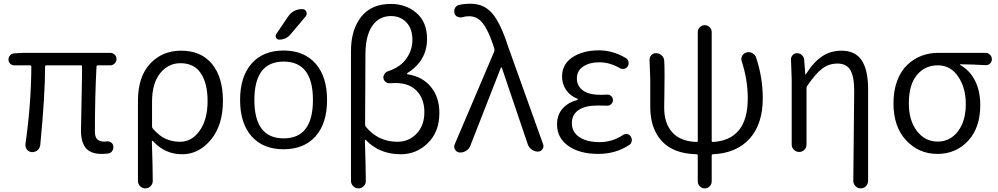

<svg xmlns="http://www.w3.org/2000/svg" viewBox="-20 -829 5457 1050"><path d="M535.2 12.7Q476.6 12.7 449.7 -19Q422.9 -50.8 422.9 -115.2Q422.9 -142.6 425.8 -272Q428.7 -401.4 428.7 -464.8Q428.7 -471.7 421.9 -471.7H234.4Q226.6 -471.7 226.6 -464.8Q226.6 -308.6 200.2 -36.1Q198.2 -19.5 185.5 -7.8Q172.9 2.9 157.2 2.9Q156.2 2.9 154.3 2.9Q137.7 2 127 -11.7Q119.1 -22.5 119.1 -35.2Q119.1 -38.1 119.1 -41Q150.4 -259.8 151.4 -464.8Q151.4 -471.7 143.6 -471.7H57.6Q44.9 -471.7 35.6 -481Q26.4 -490.2 26.4 -503.9Q26.4 -516.6 35.2 -526.4Q43.9 -536.1 57.6 -537.1L101.6 -540H583Q596.7 -540 606.9 -530.3Q617.2 -520.5 617.2 -506.3Q617.2 -492.2 606.9 -481.9Q596.7 -471.7 583 -471.7H515.6Q507.8 -471.7 507.8 -464.8Q499 -301.8 499 -109.4Q499 -80.1 511.7 -67.4Q524.4 -54.7 549.8 -54.7Q555.7 -54.7 562.5 -55.7Q576.2 -57.6 586.9 -50.3Q597.7 -43 599.6 -30.3Q601.6 -16.6 594.7 -4.9Q587.9 6.8 575.2 9.8Q556.6 12.7 535.2 12.7Z M734.4 160.2V-277.3Q734.4 -409.2 800.8 -480.5Q867.2 -551.8 969.7 -551.8Q1080.1 -551.8 1139.6 -479Q1199.2 -406.2 1199.2 -277.3Q1199.2 -144.5 1133.3 -64.9Q1067.4 14.6 976.6 14.6Q880.9 14.6 815.4 -58.6Q814.5 -59.6 812.5 -59.1Q810.5 -58.6 810.5 -56.6Q815.4 88.9 815.4 161.1Q815.4 176.8 803.7 189Q792 201.2 774.9 201.2Q757.8 201.2 746.1 189Q734.4 176.8 734.4 160.2ZM964.8 -53.7Q1029.3 -53.7 1072.3 -114.7Q1115.2 -175.8 1115.2 -276.4Q1115.2 -372.1 1078.6 -427.7Q1042 -483.4 966.8 -483.4Q900.4 -483.4 856 -428.7Q811.5 -374 811.5 -272.5V-137.7Q811.5 -129.9 816.4 -125Q852.5 -84 888.2 -68.8Q923.8 -53.7 964.8 -53.7Z M1554.7 -737.3Q1583 -779.3 1633.8 -779.3Q1648.4 -779.3 1654.8 -765.6Q1661.1 -752 1652.3 -740.2L1569.3 -641.6Q1544.9 -612.3 1506.8 -612.3Q1495.1 -612.3 1489.7 -623Q1484.4 -633.8 1491.2 -643.6ZM1705.6 -83.5Q1642.6 -12.7 1530.8 -12.7Q1418.9 -12.7 1356 -83.5Q1293 -154.3 1293 -282.2Q1293 -410.2 1356 -481.4Q1418.9 -552.7 1530.8 -552.7Q1642.6 -552.7 1705.6 -481.4Q1768.6 -410.2 1768.6 -282.2Q1768.6 -154.3 1705.6 -83.5ZM1371.1 -282.2Q1371.1 -72.3 1531.2 -72.3Q1691.4 -72.3 1691.4 -282.2Q1691.4 -492.2 1531.2 -492.2Q1371.1 -492.2 1371.1 -282.2Z M1899.4 160.2V-549.8Q1899.4 -666 1955.1 -736.8Q2010.7 -807.6 2117.2 -807.6Q2200.2 -807.6 2257.8 -757.8Q2315.4 -708 2315.4 -616.2Q2315.4 -497.1 2208 -429.7Q2206.1 -427.7 2206.1 -425.3Q2206.1 -422.9 2208 -422.9Q2289.1 -411.1 2335.9 -354.5Q2382.8 -297.9 2382.8 -211.9Q2382.8 -108.4 2320.3 -46.9Q2257.8 14.6 2171.9 14.6Q2054.7 14.6 1980.5 -63.5Q1979.5 -65.4 1977.5 -64.5Q1975.6 -63.5 1975.6 -61.5Q1980.5 95.7 1980.5 161.1Q1980.5 176.8 1969.7 188.5Q1957 201.2 1940.4 201.2Q1923.8 201.2 1911.6 189Q1899.4 176.8 1899.4 160.2ZM2153.3 -53.7Q2215.8 -53.7 2258.3 -98.1Q2300.8 -142.6 2300.8 -215.8Q2300.8 -287.1 2259.8 -331.1Q2218.8 -375 2141.6 -375Q2127.9 -375 2115.2 -374Q2101.6 -372.1 2090.8 -379.4Q2080.1 -386.7 2077.1 -399.4Q2075.2 -413.1 2082.5 -424.3Q2089.8 -435.5 2102.5 -439.5Q2169.9 -461.9 2202.6 -508.8Q2235.4 -555.7 2235.4 -610.4Q2235.4 -672.9 2202.1 -707Q2168.9 -741.2 2118.2 -741.2Q2053.7 -741.2 2016.6 -688.5Q1979.5 -635.7 1978.5 -536.1Q1976.6 -277.3 1976.6 -147.5Q1976.6 -139.6 1981.4 -134.8Q2048.8 -53.7 2153.3 -53.7Z M2551.8 -31.2Q2544.9 -13.7 2528.3 -3.9Q2514.6 4.9 2499 4.9Q2496.1 4.9 2492.2 4.9Q2476.6 2.9 2468.8 -10.7Q2463.9 -18.6 2463.9 -27.3Q2463.9 -33.2 2466.8 -40L2682.6 -546.9Q2685.5 -553.7 2683.6 -560.5L2678.7 -578.1Q2651.4 -661.1 2621.1 -700.7Q2590.8 -740.2 2545.9 -740.2Q2526.4 -740.2 2509.8 -735.4Q2496.1 -731.4 2482.9 -736.8Q2469.7 -742.2 2465.8 -755.9Q2463.9 -761.7 2463.9 -767.6Q2463.9 -776.4 2467.8 -784.2Q2474.6 -797.9 2489.3 -801.8Q2517.6 -808.6 2553.7 -808.6Q2628.9 -808.6 2674.3 -752.9Q2719.7 -697.3 2758.8 -574.2L2950.2 -40Q2952.1 -34.2 2952.1 -29.3Q2952.1 -20.5 2946.3 -12.7Q2937.5 0 2921.9 0Q2903.3 0 2887.7 -11.2Q2872.1 -22.5 2866.2 -40L2724.6 -458Q2723.6 -460 2721.7 -460Q2719.7 -460 2718.8 -458Z M3251 12.7Q3150.4 12.7 3088.4 -30.8Q3026.4 -74.2 3026.4 -148.4Q3026.4 -202.1 3057.1 -235.8Q3087.9 -269.5 3136.7 -282.2Q3139.6 -283.2 3139.6 -285.6Q3139.6 -288.1 3137.7 -289.1Q3097.7 -304.7 3075.7 -337.4Q3053.7 -370.1 3053.7 -410.2Q3053.7 -478.5 3111.3 -516.1Q3168.9 -553.7 3255.9 -553.7Q3331.1 -553.7 3402.3 -511.7Q3414.1 -504.9 3417 -491.2Q3419.9 -477.5 3413.1 -466.8Q3406.2 -455.1 3393.1 -452.6Q3379.9 -450.2 3368.2 -457Q3314.5 -488.3 3257.8 -488.3Q3204.1 -488.3 3169.4 -465.3Q3134.8 -442.4 3134.8 -400.4Q3134.8 -359.4 3167 -335Q3199.2 -310.5 3265.6 -310.5Q3281.2 -310.5 3298.8 -311.5Q3312.5 -312.5 3322.3 -303.7Q3332 -294.9 3332 -281.7Q3332 -268.6 3322.3 -259.3Q3312.5 -250 3298.8 -251Q3272.5 -252 3249 -252Q3179.7 -252 3143.6 -227.1Q3107.4 -202.1 3107.4 -155.3Q3107.4 -107.4 3147.9 -79.6Q3188.5 -51.8 3259.8 -51.8Q3328.1 -51.8 3385.7 -89.8Q3396.5 -97.7 3409.7 -95.7Q3422.9 -93.8 3429.7 -82Q3435.5 -73.2 3435.5 -63.5Q3435.5 -60.5 3434.6 -57.6Q3432.6 -43 3420.9 -36.1Q3347.7 12.7 3251 12.7Z M4036.1 -494.1Q4031.2 -509.8 4039.1 -523.9Q4046.9 -538.1 4062.5 -542Q4068.4 -543.9 4074.2 -543.9Q4085 -543.9 4094.7 -538.1Q4110.4 -530.3 4115.2 -513.7Q4151.4 -404.3 4151.4 -292Q4151.4 -150.4 4079.6 -70.8Q4007.8 8.8 3878.9 14.6Q3872.1 14.6 3872.1 22.5V163.1Q3872.1 178.7 3860.8 189.9Q3849.6 201.2 3834 201.2Q3818.4 201.2 3807.1 189.9Q3795.9 178.7 3795.9 163.1V22.5Q3795.9 14.6 3789.1 14.6Q3663.1 11.7 3599.6 -57.1Q3536.1 -126 3536.1 -244.1V-393.6L3532.2 -502Q3532.2 -515.6 3541 -526.4Q3551.8 -538.1 3567.4 -538.1Q3585 -538.1 3597.7 -526.9Q3610.4 -515.6 3612.3 -499Q3614.3 -472.7 3614.3 -413.1Q3614.3 -378.9 3613.3 -315.9Q3612.3 -252.9 3612.3 -239.3Q3612.3 -154.3 3656.7 -105Q3701.2 -55.7 3789.1 -52.7Q3795.9 -51.8 3795.9 -59.6V-653.3Q3795.9 -668.9 3807.1 -680.2Q3818.4 -691.4 3834 -691.4Q3849.6 -691.4 3860.8 -680.2Q3872.1 -668.9 3872.1 -653.3V-59.6Q3872.1 -51.8 3878.9 -52.7Q3971.7 -57.6 4020.5 -116.7Q4069.3 -175.8 4069.3 -290Q4069.3 -393.6 4036.1 -494.1Z M4727.5 160.2Q4727.5 176.8 4715.8 189Q4704.1 201.2 4687 201.2Q4669.9 201.2 4658.2 188.5Q4646.5 176.8 4646.5 161.1L4651.4 -331.1Q4651.4 -410.2 4630.4 -445.8Q4609.4 -481.4 4559.6 -481.4Q4513.7 -481.4 4477.5 -454.6Q4441.4 -427.7 4394.5 -359.4Q4390.6 -353.5 4390.6 -345.7V-39.1Q4390.6 -21.5 4378.9 -9.8Q4367.2 2 4350.6 2Q4334 2 4321.8 -9.8Q4309.6 -21.5 4309.6 -39.1V-393.6L4305.7 -504.9Q4305.7 -517.6 4314.5 -527.3Q4324.2 -538.1 4338.9 -538.1Q4354.5 -538.1 4365.7 -527.3Q4377 -516.6 4377.9 -501L4383.8 -423.8Q4383.8 -421.9 4385.3 -421.9Q4386.7 -421.9 4387.7 -423.8Q4429.7 -490.2 4476.1 -521Q4522.5 -551.8 4582 -551.8Q4657.2 -551.8 4692.4 -499Q4727.5 -446.3 4727.5 -340.8Z M4866.2 -263.7Q4866.2 -333 4886.2 -386.7Q4906.2 -440.4 4940.9 -473.6Q4975.6 -506.8 5018.6 -523.4Q5061.5 -540 5110.4 -540H5369.1Q5383.8 -540 5394 -529.8Q5404.3 -519.5 5404.3 -504.9Q5404.3 -491.2 5394 -481.4Q5383.8 -471.7 5369.1 -472.7Q5307.6 -476.6 5232.4 -477.5Q5230.5 -477.5 5230.5 -475.6Q5230.5 -473.6 5232.4 -472.7Q5284.2 -443.4 5312.5 -387.2Q5340.8 -331.1 5340.8 -253.9Q5340.8 -130.9 5274.4 -59.1Q5208 12.7 5106.4 12.7Q5004.9 12.7 4935.5 -61.5Q4866.2 -135.7 4866.2 -263.7ZM5107.4 -54.7Q5175.8 -54.7 5218.8 -110.8Q5261.7 -167 5261.7 -260.7Q5261.7 -348.6 5220.2 -410.2Q5178.7 -471.7 5108.4 -471.7Q5038.1 -471.7 4994.1 -418.5Q4950.2 -365.2 4950.2 -263.7Q4950.2 -169.9 4994.6 -112.3Q5039.1 -54.7 5107.4 -54.7Z"/></svg>

Font: Gen Jyuu Gothic P Normal
Style: Regular
Weight: 300
Designer: [Source Han Sans]
Ryoko NISHIZUKA  (kana & ideographs); Paul D. Hunt (Latin, Greek & Cyrillic); Wenlong ZHANG  (bopomofo
Version: Version 1.002.20150607